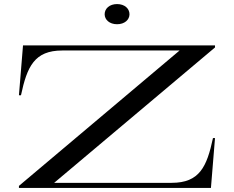

<svg xmlns="http://www.w3.org/2000/svg" viewBox="-20 -923 1149 943"><path d="M73 0H1016L1036 -245H1026C996 -104 960 -25 823 -25H246L1036 -690V-700H93L73 -455H83C113 -596 149 -675 286 -675H862L73 -10ZM555 -804C592 -804 616 -826 616 -853C616 -881 592 -903 555 -903C518 -903 494 -881 494 -853C494 -826 518 -804 555 -804Z"/></svg>

Font: Sprat Extended
Style: Regular
Weight: 400
Width: 9
Designer: Ethan Nakache
Foundry: Collletttivo
Version: Version 2.000;Glyphs 3.2 (3217)